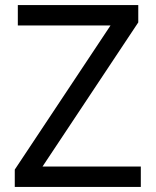

<svg xmlns="http://www.w3.org/2000/svg" viewBox="-20 -734 612 754"><path d="M533 0H38V-68L414 -634H50V-714H523V-646L147 -80H533Z"/></svg>

Font: Noto Sans Hebrew Droid SemiBold
Style: Regular
Weight: 600
Designer: Monotype Design Team
Foundry: Monotype Imaging Inc.
Version: Version 1.100; ttfautohint (v1.8.4.7-5d5b)